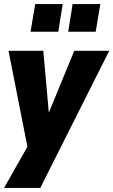

<svg xmlns="http://www.w3.org/2000/svg" viewBox="-20 -749 560 949"><path d="M0 180 119 -30 126 29 22 -498H194L224 -162H209L347 -498H520L179 180ZM317 -592 339 -729H476L453 -592ZM131 -592 154 -729H290L268 -592Z"/></svg>

Font: Nunito Sans 10pt Condensed Black
Style: Italic
Weight: 900
Width: 3
Italic angle: -9°
Designer: Vernon Adams
Foundry: Vernon Adams
Version: Version 3.101;gftools[0.9.27]